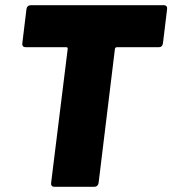

<svg xmlns="http://www.w3.org/2000/svg" viewBox="-20 -720 664 740"><path d="M624 -685 608 -553Q607 -546 603 -542Q599 -538 592 -538H430Q425 -538 423 -532L360 -15Q359 -8 354.5 -4Q350 0 343 0H190Q183 0 179.5 -4Q176 -8 177 -15L241 -532Q241 -538 236 -538H79Q72 -538 68.5 -542Q65 -546 66 -553L82 -685Q83 -692 87.5 -696Q92 -700 99 -700H612Q618 -700 621.5 -696Q625 -692 624 -685Z"/></svg>

Font: Barlow Black
Style: Italic
Weight: 900
Italic angle: -7°
Designer: Jeremy Tribby
Foundry: Tribby Type
Version: Version 1.408